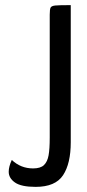

<svg xmlns="http://www.w3.org/2000/svg" viewBox="-20 -720 340 749"><path d="M14 0ZM256 -700V-165Q256 -82 226 -36.5Q196 9 119 9Q63 9 38.5 -8Q14 -25 14 -50Q14 -70 26 -96Q61 -63 109 -63Q138 -63 151.5 -76Q165 -89 169.5 -114Q174 -139 174 -183V-663Q174 -684 177.5 -690.5Q181 -697 195.5 -698.5Q210 -700 256 -700Z"/></svg>

Font: Yanone Kaffeesatz
Style: Regular
Weight: 400
Designer: Yanone (Cyrillic: Daniel Pouzeot & Huerta Tipografica)
Foundry: Yanone
Version: Version 1.100;PS 001.100;hotconv 1.0.70;makeotf.lib2.5.58329